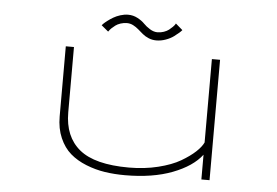

<svg xmlns="http://www.w3.org/2000/svg" viewBox="-49 -720 1147 796"><g transform="rotate(5 525.0 -322.0)"><path d="M578.5 -558Q561.5 -558 546.5 -564.2Q531.5 -570.5 520.8 -579.5Q510 -588.5 499.8 -597.5Q489.5 -606.5 477.2 -612.8Q465 -619 451.5 -619Q438 -619 425 -614.8Q412 -610.5 403.8 -604.2Q395.5 -598 389 -591.8Q382.5 -585.5 379.5 -581L376.5 -577L347.5 -601Q348.5 -602.5 353.8 -607.8Q359 -613 369.5 -621Q380 -629 392.2 -636.2Q404.5 -643.5 421 -648.8Q437.5 -654 453.5 -654Q474.5 -654 492.8 -644.2Q511 -634.5 522 -623Q533 -611.5 548.8 -601.8Q564.5 -592 580.5 -592Q594 -592 606.8 -596.5Q619.5 -601 627.5 -607.2Q635.5 -613.5 641.8 -619.8Q648 -626 651 -630.5L653.5 -635L682.5 -610Q679.5 -606 672 -599.2Q664.5 -592.5 650.8 -582.2Q637 -572 617.5 -565Q598 -558 578.5 -558ZM498 10Q453.5 10 413.8 4Q374 -2 335.2 -17.5Q296.5 -33 268.8 -57Q241 -81 224 -120Q207 -159 207 -209V-501H241V-229Q241 -128 305 -75.5Q369 -23 511 -23Q576 -23 632.5 -37Q689 -51 725.2 -72.2Q761.5 -93.5 784 -114.5Q806.5 -135.5 815 -154V-501H849V0H815V-103Q777 -53 694.8 -21.5Q612.5 10 498 10Z"/></g></svg>

Font: League Mono Extended Thin
Style: Regular
Weight: 100
Width: 9
Designer: Tyler Finck
Foundry: The League of Moveable Type / Tyler Finck
Version: Version 2.210